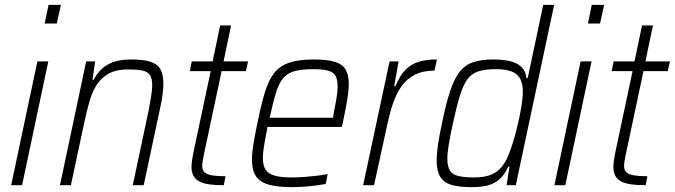

<svg xmlns="http://www.w3.org/2000/svg" viewBox="-20 -763 2780 791"><path d="M164 -666 180 -743H231L214 -666ZM26 0 134 -510H179L71 0Z M227 0 335 -510H372L361 -433H365Q377 -456 395 -475Q413 -494 443 -506Q473 -518 520 -518Q571 -518 600 -508.5Q629 -499 641 -477.5Q653 -456 653 -420Q653 -401 650 -375.5Q647 -350 640 -319L572 0H527L593 -311Q599 -344 603 -369Q607 -394 607 -412Q607 -440 597.5 -454Q588 -468 566 -472.5Q544 -477 508 -477Q458 -477 426.5 -459Q395 -441 376.5 -410.5Q358 -380 347.5 -341.5Q337 -303 328 -262L272 0Z M902 0Q867 0 842 -3.5Q817 -7 801 -15.5Q785 -24 777 -38.5Q769 -53 769 -77Q769 -84 770 -93Q771 -102 773 -113.5Q775 -125 778 -140L848 -470H762L770 -510H856L887 -658H932L901 -510H1002L993 -470H893L821 -131Q819 -121 817 -111Q815 -101 814 -93Q813 -85 813 -80Q813 -62 823 -53Q833 -44 854 -40.5Q875 -37 909 -37Z M1184 8Q1123 8 1086.5 -2.5Q1050 -13 1034 -37.5Q1018 -62 1018 -105Q1018 -133 1024 -169.5Q1030 -206 1040 -254Q1055 -328 1070 -378.5Q1085 -429 1107.5 -459.5Q1130 -490 1169.5 -504Q1209 -518 1273 -518Q1327 -518 1358.5 -508.5Q1390 -499 1403.5 -477Q1417 -455 1417 -417Q1417 -403 1414 -377.5Q1411 -352 1405 -320.5Q1399 -289 1392 -256L1388 -240H1082Q1074 -198 1068.5 -166.5Q1063 -135 1063 -112Q1063 -81 1074.5 -63.5Q1086 -46 1113 -39Q1140 -32 1186 -32Q1208 -32 1234 -34Q1260 -36 1285.5 -39Q1311 -42 1330 -46L1322 -5Q1306 -2 1283 1Q1260 4 1234 6Q1208 8 1184 8ZM1091 -278H1352L1355 -297Q1361 -328 1366 -356.5Q1371 -385 1371 -406Q1371 -438 1360.5 -453Q1350 -468 1328 -473Q1306 -478 1271 -478Q1225 -478 1195.5 -470.5Q1166 -463 1148 -442.5Q1130 -422 1117.5 -382.5Q1105 -343 1091 -278Z M1476 0 1585 -510H1622L1604 -408H1609Q1628 -454 1652.5 -477.5Q1677 -501 1708.5 -509.5Q1740 -518 1780 -518L1770 -472Q1723 -472 1690 -455.5Q1657 -439 1635.5 -409.5Q1614 -380 1600 -339.5Q1586 -299 1576 -252L1521 0Z M1922 8Q1871 8 1839.5 -1.5Q1808 -11 1793.5 -35Q1779 -59 1779 -101Q1779 -129 1784.5 -167.5Q1790 -206 1801 -255Q1817 -335 1834 -386.5Q1851 -438 1873 -466.5Q1895 -495 1929 -506.5Q1963 -518 2012 -518Q2054 -518 2083 -510.5Q2112 -503 2129 -486.5Q2146 -470 2149 -441H2154L2218 -743H2263L2105 0H2067L2079 -77H2074Q2058 -41 2035.5 -22.5Q2013 -4 1985 2Q1957 8 1922 8ZM1933 -32Q1969 -32 1994 -40Q2019 -48 2036.5 -64.5Q2054 -81 2067 -107Q2076 -125 2085.5 -152.5Q2095 -180 2103.5 -212Q2112 -244 2119 -276.5Q2126 -309 2130 -337.5Q2134 -366 2134 -385Q2134 -435 2108.5 -456.5Q2083 -478 2024 -478Q1982 -478 1954 -470Q1926 -462 1908 -439.5Q1890 -417 1876 -373Q1862 -329 1846 -255Q1835 -204 1829 -168.5Q1823 -133 1823 -108Q1823 -77 1834 -60Q1845 -43 1869.5 -37.5Q1894 -32 1933 -32Z M2402 -666 2418 -743H2469L2452 -666ZM2264 0 2372 -510H2417L2309 0Z M2640 0Q2605 0 2580 -3.5Q2555 -7 2539 -15.5Q2523 -24 2515 -38.5Q2507 -53 2507 -77Q2507 -84 2508 -93Q2509 -102 2511 -113.5Q2513 -125 2516 -140L2586 -470H2500L2508 -510H2594L2625 -658H2670L2639 -510H2740L2731 -470H2631L2559 -131Q2557 -121 2555 -111Q2553 -101 2552 -93Q2551 -85 2551 -80Q2551 -62 2561 -53Q2571 -44 2592 -40.5Q2613 -37 2647 -37Z"/></svg>

Font: Saira SemiCondensed ExtraLight
Style: Italic
Weight: 250
Width: 4
Italic angle: -12°
Designer: Hector Gatti with collaboration of the Omnibus-Type team
Foundry: Omnibus-Type
Version: Version 1.101